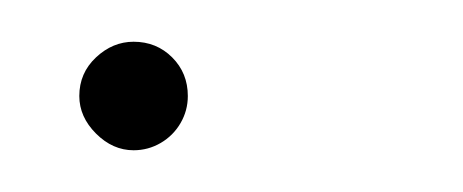

<svg xmlns="http://www.w3.org/2000/svg" viewBox="-20 -69 222 92"><path d="M44 3Q34 3 26 -5Q18 -13 18 -23Q18 -34 26 -41.5Q34 -49 44 -49Q55 -49 62.5 -41.5Q70 -34 70 -23Q70 -16 66.5 -10Q63 -4 57 -0.5Q51 3 44 3Z"/></svg>

Font: Montserrat Thin Thin
Style: Italic
Weight: 250
Italic angle: -11.3°
Version: Version 9.000